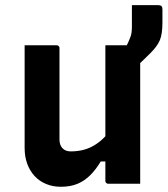

<svg xmlns="http://www.w3.org/2000/svg" viewBox="-20 -714 651 746"><path d="M200.1 -538Q204.1 -538 206.1 -536.5Q208.1 -535 209.6 -533.1Q211.1 -531.2 211.1 -527.3Q211.1 -482.7 211.1 -436.2Q211.1 -389.7 211.1 -344Q211.1 -298.4 211.1 -254.9Q211.1 -211.3 211.1 -172Q211.1 -150.5 222.7 -138.1Q234.3 -125.8 254.6 -125.8Q277.7 -125.8 298.2 -130.3Q318.8 -134.8 337.2 -144.3Q355.7 -153.9 373.1 -168.8Q390.6 -183.8 405.8 -204.8V-86.7H371.4Q353.1 -55.9 331 -33.7Q309 -11.6 281.3 0.1Q253.6 11.7 216.4 11.7Q185.8 11.7 159.8 1.1Q133.7 -9.4 115 -29.4Q96.3 -49.4 86 -77.1Q75.7 -104.7 75.7 -139Q75.7 -184.2 75.7 -229Q75.7 -273.7 75.7 -319Q75.7 -364.3 75.7 -408.5Q75.7 -440.7 75.7 -473.4Q75.7 -506.1 75.7 -538Q107 -538 138.3 -538Q169.6 -538 200.1 -538ZM513.7 -538Q517.7 -538 519.7 -536.4Q521.7 -534.9 523.2 -532.8Q524.7 -530.7 524.7 -526.6Q524.7 -455.4 524.7 -384.2Q524.7 -313 524.7 -241.2Q524.7 -169.5 524.7 -98.3Q524.7 -79.4 524.7 -62Q524.7 -44.7 524.7 -28.9Q524.7 -13.1 524.7 0Q502.5 0 481.1 0Q459.6 0 439.5 0Q419.3 0 400.4 0Q397.4 0 394.9 -1.5Q392.4 -3.1 390.9 -5.1Q389.4 -7.1 389.4 -11.2Q389.4 -99.1 389.4 -186.9Q389.4 -274.7 389.4 -362.6Q389.4 -450.4 389.4 -538Q411.3 -538 431.7 -538Q452 -538 472.6 -538Q493.2 -538 513.7 -538ZM492.5 -694Q509.9 -694 527.5 -694Q545.1 -694 562.5 -694Q579.8 -694 595.1 -694Q604.1 -694 607.6 -690Q611.1 -686 611.1 -678Q611.1 -672 611.1 -654.8Q611.1 -637.6 611.1 -627.6Q611.1 -581.5 601 -557.7Q591 -533.9 564.3 -507.5Q546.8 -490.1 532.1 -476Q517.4 -461.8 503 -449Q488.7 -436.2 472.6 -421.9Q472.6 -428.9 472.6 -443.9Q472.6 -459 472.6 -477.4Q472.6 -495.9 472.6 -512.4Q472.6 -529 472.6 -538Q475 -543 477.9 -548.9Q480.9 -554.8 484.6 -564.8Q489.2 -575.4 490.8 -585.4Q492.5 -595.5 492.5 -611.6Q492.5 -623.4 492.5 -648.2Q492.5 -673 492.5 -694Z"/></svg>

Font: Recursive Sans Linear Light
Style: Regular
Weight: 300
Version: Version 1.085